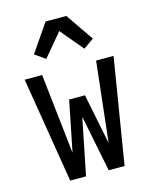

<svg xmlns="http://www.w3.org/2000/svg" viewBox="-115 -838 729 914"><g transform="rotate(-15 250.0 -381.0)"><path d="M384 0H306L250 -278L194 0H116L31 -520H117L161 -125L211 -374H289L339 -125L383 -520H469ZM156 -589 105 -625 199 -762H301L395 -625L344 -589L250 -701Z"/></g></svg>

Font: Iosevka Medium
Style: Regular
Weight: 500
Monospace: yes
Designer: Belleve Invis
Foundry: Belleve Invis
Version: Version 32.5.0; ttfautohint (v1.8.4)